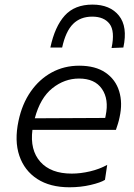

<svg xmlns="http://www.w3.org/2000/svg" viewBox="-20 -784 568 814"><path d="M274.5 10Q192.5 10 138 -25.2Q83.5 -60.5 62 -123.8Q40.5 -187 58.5 -271.5Q73.5 -343 110 -395.5Q146.5 -448 199.2 -476.8Q252 -505.5 315.5 -505.5Q384.5 -505.5 427.2 -476.2Q470 -447 485.2 -397.2Q500.5 -347.5 487 -287Q484.5 -274 480 -259.5Q475.5 -245 471.5 -233.5H117.5Q106.5 -148 151 -98Q195.5 -48 284 -48Q321.5 -48 361.8 -57.5Q402 -67 434.5 -85L425 -21.5Q407 -10 364.5 0Q322 10 274.5 10ZM315 -451Q253.5 -451 202 -410Q150.5 -369 127.5 -282.5L426 -284Q427 -289.5 428 -294Q442.5 -363 412.2 -407Q382 -451 315 -451ZM453 -580.5Q468 -652 444.5 -682.8Q421 -713.5 371 -713.5Q321 -713.5 289.8 -682.5Q258.5 -651.5 243.5 -582.5H193.5Q212.5 -671.5 254.5 -718Q296.5 -764.5 372 -764.5Q446.5 -764.5 484.2 -717.8Q522 -671 503 -582.5Z"/></svg>

Font: Commissioner Light
Style: Italic
Weight: 300
Italic angle: -12°
Designer: Kostas Bartsokas
Foundry: Kostas Bartsokas
Version: Version 1.000; ttfautohint (v1.8.3)